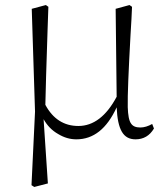

<svg xmlns="http://www.w3.org/2000/svg" viewBox="-20 -539 655 762"><path d="M170 189 153 -66C167 -41 186 -21 211 -7C234 7 258 14 283 14C351 14 404 -28 443 -113C447 -24 469 14 518 14C549 14 574 0 591 -29L584 -47C568 -38 552 -33 537 -33C519 -33 507 -38 500 -49C492 -60 488 -82 487 -114C486 -159 490 -255 498 -400C501 -447 503 -484 504 -512L494 -519L439 -504L443 -155C402 -78 351 -39 291 -39C234 -39 190 -67 160 -123C161 -176 164 -277 169 -426C170 -463 171 -491 172 -512L162 -519L106 -504L119 -96L105 196L116 203Z"/></svg>

Font: AllPunType ExtraLight
Style: Regular
Weight: 280
Version: 1.0